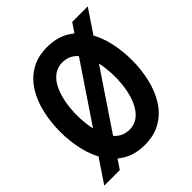

<svg xmlns="http://www.w3.org/2000/svg" viewBox="-194 -852 1004 1004"><g transform="rotate(-45 308.0 -350.0)"><path d="M122 12H7L494 -712H609ZM308 12Q237.5 12 187.2 -17.8Q137 -47.5 105 -98.5Q73 -149.5 58 -214.5Q43 -279.5 43 -350Q43 -420.5 58 -485.5Q73 -550.5 105 -601.5Q137 -652.5 187.2 -682.2Q237.5 -712 308 -712Q378.5 -712 429 -682.2Q479.5 -652.5 511.5 -601.5Q543.5 -550.5 558.8 -485.5Q574 -420.5 574 -350Q574 -279.5 558.8 -214.5Q543.5 -149.5 511.5 -98.5Q479.5 -47.5 429 -17.8Q378.5 12 308 12ZM308 -101Q345 -101 372 -122Q399 -143 416.2 -178.5Q433.5 -214 441.8 -258.5Q450 -303 450 -350Q450 -400 441.8 -444.8Q433.5 -489.5 416.5 -524.2Q399.5 -559 372.5 -579Q345.5 -599 308 -599Q270.5 -599 243.5 -578.2Q216.5 -557.5 199.5 -522Q182.5 -486.5 174.2 -442Q166 -397.5 166 -350Q166 -300.5 174.2 -255.8Q182.5 -211 199.5 -176Q216.5 -141 243.5 -121Q270.5 -101 308 -101Z"/></g></svg>

Font: Overpass Mono Light
Style: Regular
Weight: 300
Monospace: yes
Designer: Delve Withrington, Dave Bailey
Foundry: Delve Fonts LLC
Version: Version 4.000